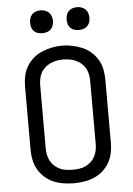

<svg xmlns="http://www.w3.org/2000/svg" viewBox="-62 -994 724 1048"><g transform="rotate(-5 300.0 -470.0)"><path d="M300 8Q272 8 243.5 3.5Q215 -1 189 -12Q163 -23 141.5 -42Q120 -61 105.5 -86Q91 -111 85.5 -139Q80 -167 80 -195V-540Q80 -568 85.5 -596.5Q91 -625 105.5 -649.5Q120 -674 141.5 -693Q163 -712 189 -723Q215 -734 243.5 -740Q272 -746 300 -746Q328 -746 356.5 -740Q385 -734 411 -723Q437 -712 458.5 -693Q480 -674 494.5 -649.5Q509 -625 514.5 -596.5Q520 -568 520 -540V-195Q520 -167 514.5 -139Q509 -111 494.5 -86Q480 -61 458.5 -42Q437 -23 411 -12Q385 -1 356.5 3.5Q328 8 300 8ZM300 -66Q318 -66 336 -68.5Q354 -71 370 -78.5Q386 -86 399.5 -98Q413 -110 421.5 -126Q430 -142 433.5 -159.5Q437 -177 437 -195V-540Q437 -558 433.5 -576Q430 -594 421.5 -609.5Q413 -625 399 -637.5Q385 -650 368.5 -657Q352 -664 334 -667Q316 -670 298 -670Q280 -670 262.5 -666.5Q245 -663 229 -655.5Q213 -648 199.5 -636Q186 -624 178 -608.5Q170 -593 166.5 -575.5Q163 -558 163 -540V-195Q163 -177 166.5 -159.5Q170 -142 178.5 -126Q187 -110 200.5 -98Q214 -86 230 -78.5Q246 -71 264 -68.5Q282 -66 300 -66ZM400 -823Q387 -823 375 -826.5Q363 -830 354 -839Q345 -848 341.5 -860Q338 -872 338 -885Q338 -898 341.5 -910Q345 -922 354 -931Q363 -940 375 -944Q387 -948 400 -948Q413 -948 425 -944Q437 -940 446 -931Q455 -922 459 -910Q463 -898 463 -885Q463 -872 459 -860Q455 -848 446 -839Q437 -830 425 -826.5Q413 -823 400 -823ZM200 -823Q187 -823 175 -826.5Q163 -830 154 -839Q145 -848 141.5 -860Q138 -872 138 -885Q138 -898 141.5 -910Q145 -922 154 -931Q163 -940 175 -944Q187 -948 200 -948Q213 -948 225 -944Q237 -940 246 -931Q255 -922 259 -910Q263 -898 263 -885Q263 -872 259 -860Q255 -848 246 -839Q237 -830 225 -826.5Q213 -823 200 -823Z"/></g></svg>

Font: Iosevka Mono
Style: Regular
Weight: 400
Designer: Belleve Invis
Foundry: Belleve Invis
Version: Version 11.1.1